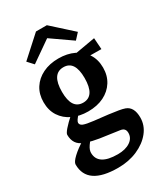

<svg xmlns="http://www.w3.org/2000/svg" viewBox="-228 -810 991 1142"><g transform="rotate(-30 267.5 -238.5)"><path d="M235.1 235Q24.2 235 24.2 91.3Q24.2 74.1 55.1 45.1Q86 16.2 132.5 -12.1L179.1 2.7Q164 19 155 32.4Q146 45.7 142.1 56.5Q138.3 67.4 138.3 77.1Q138.3 120.2 172 142.1Q205.6 164.1 272.9 164.1Q325.7 164.1 358.1 142.5Q390.5 121 390.5 85.1Q390.5 67.8 382 58.5Q373.5 49.1 355 46.7L225 28.2Q200.5 24.2 181.2 19.7Q161.9 15.3 131.3 4.4Q99.2 -7.3 84.4 -30Q69.5 -52.8 69.5 -86.5Q69.5 -107.8 150.7 -181L195.2 -165.5Q176.4 -147.4 168.6 -135.1Q160.9 -122.8 160.9 -116.5Q160.9 -100.9 179.7 -93.1Q198.5 -85.4 248.3 -79.6Q303.5 -73.7 342.4 -68.9Q381.3 -64.1 407.5 -59.5Q433.6 -55 448.5 -49.6Q497.6 -31.8 497.6 41.2Q497.6 95.1 462.5 139Q427.4 183 367.8 209Q308.3 235 235.1 235ZM248 -144.5Q189.4 -144.5 143.2 -166.2Q97 -187.9 70.6 -228.3Q44.3 -268.6 44.3 -324.5Q44.3 -379.5 70.2 -420.2Q96.1 -460.8 142.6 -483.6Q189.1 -506.5 250.5 -506.5Q310.5 -506.5 356.3 -484.4Q402.2 -462.4 428.2 -422.2Q454.3 -382 454.3 -326.7Q454.3 -272.1 428.4 -231.1Q402.5 -190.1 356.5 -167.3Q310.5 -144.5 248 -144.5ZM248.6 -204.6Q328.1 -204.6 328.1 -328Q328.1 -446.6 250.5 -446.6Q170.1 -446.6 170.1 -323.3Q170.1 -204.6 248.6 -204.6ZM500.5 -426.7 408.3 -427.5 337.4 -477.2 495.1 -504.7ZM394.3 -546 217 -669.6 241.3 -712H290.5L430.6 -585.5ZM112.5 -546 76.1 -585.5 215.8 -712H265.5L289.7 -669.6Z"/></g></svg>

Font: Andada Pro
Style: Regular
Weight: 400
Designer: Carolina Giovagnoli
Foundry: Huerta Tipografica
Version: Version 3.003